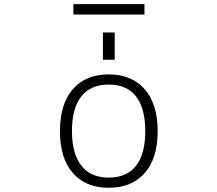

<svg xmlns="http://www.w3.org/2000/svg" viewBox="-20 -890 1040 921"><path d="M371.1 -94.7Q415 -38.1 501.5 -38.1Q587.9 -38.1 632.3 -94.7Q676.8 -151.4 676.8 -261.2Q676.8 -371.1 632.3 -427.7Q587.9 -484.4 501.5 -484.4Q415 -484.4 370.1 -427.7Q325.2 -371.1 325.2 -261.2Q325.2 -151.4 371.1 -94.7ZM332 -820.3V-870.1H672.9V-820.3ZM473.6 -603.5V-734.4H530.3V-603.5ZM329.1 -60.5Q267.6 -130.9 267.6 -260.7Q267.6 -390.6 329.1 -461.9Q390.6 -533.2 501.5 -533.2Q612.3 -533.2 674.3 -461.9Q736.3 -390.6 736.3 -260.7Q736.3 -130.9 674.3 -60.1Q612.3 10.7 501.5 10.7Q390.6 10.7 329.1 -60.5Z"/></svg>

Font: Gen Shin Gothic Monospace Light
Style: Regular
Weight: 300
Designer: [Source Han Sans]
Ryoko NISHIZUKA  (kana & ideographs); Paul D. Hunt (Latin, Greek & Cyrillic); Wenlong ZHANG  (bopomofo
Version: Version 1.002.20150607